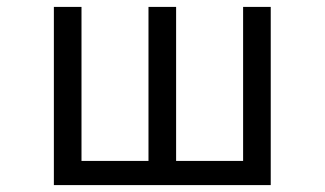

<svg xmlns="http://www.w3.org/2000/svg" viewBox="-20 -536 940 556"><path d="M216 -516V-70H410V-516H490V-70H684V-516H764V0H136V-516Z"/></svg>

Font: iA Writer Duo V
Style: Regular
Weight: 400
Designer: Mike Abbink, Paul van der Laan, Pieter van Rosmalen, Oliver Reichenstein
Foundry: Information Architects Inc.
Version: Version 2.000